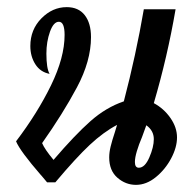

<svg xmlns="http://www.w3.org/2000/svg" viewBox="-20 -511 546 538"><path d="M476 -126Q476 -98 459.5 -67Q443 -36 416.5 -14.5Q390 7 361 7Q332 7 309 -13Q286 -33 286 -70Q286 -84 290 -100.5Q294 -117 302 -141L308 -161Q270 -141 231.5 -105Q193 -69 135 0H112Q92 -24 95 -20Q36 -88 25 -115Q85 -194 123 -272Q161 -350 161 -413Q161 -450 145 -450Q130 -450 120 -422Q110 -394 110 -361Q110 -319 119 -304Q93 -309 79 -331Q65 -353 65 -382Q65 -428 96 -459.5Q127 -491 167 -491Q200 -491 217.5 -468.5Q235 -446 235 -407Q235 -340 195.5 -266Q156 -192 98 -110Q105 -93 130 -63Q190 -133 233.5 -171.5Q277 -210 327 -227Q361 -357 383 -485H472Q449 -351 411 -222Q439 -207 457.5 -180.5Q476 -154 476 -126ZM411 -121Q411 -145 390 -160Q387 -152 384 -143.5Q381 -135 378 -127Q369 -106 363.5 -87.5Q358 -69 358 -57Q358 -41 369 -41Q386 -41 398.5 -70Q411 -99 411 -121Z"/></svg>

Font: Charmonman
Style: Bold
Weight: 700
Designer: Ekaluck Peanpanawate
Foundry: Cadson Demak Co.,Ltd.
Version: Version 1.000; ttfautohint (v1.6)